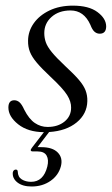

<svg xmlns="http://www.w3.org/2000/svg" viewBox="-20 -472 408 698"><path d="M153 -10.5Q190.5 -10.5 214.5 -30Q238.5 -49.5 238.5 -80.5Q239 -102.5 224 -126.5Q209 -150.5 163.5 -193Q131.5 -223 113.8 -244Q96 -265 88.8 -283.5Q81.5 -302 82 -324.5Q82.5 -359 103 -387.8Q123.5 -416.5 160 -434Q196.5 -451.5 245 -451.5Q303 -451.5 334.2 -428.2Q365.5 -405 366 -376.5Q366 -349.5 342.5 -349.5Q332 -349.5 323.8 -356.5Q315.5 -363.5 308.5 -382Q285 -434 236.5 -434Q194 -434 167.5 -410.5Q141 -387 141 -351.5Q141 -334.5 146.5 -318.5Q152 -302.5 168.5 -282.2Q185 -262 217.5 -231.5Q249.5 -202 267 -181.5Q284.5 -161 291.2 -143Q298 -125 297.5 -104.5Q296.5 -58 258.8 -27Q221 4 158.5 8L116.5 63Q122.5 63 130.5 63Q171 63 190 82.5Q209 102 201.5 132Q193 165 163.8 185.5Q134.5 206 95 206Q62 206 43.2 191.2Q24.5 176.5 26.5 155Q28.5 145.5 36.5 144.5Q44 144 44.5 151.5Q45 171.5 59.2 180.2Q73.5 189 93 189Q138 189 152 133.5Q158 109 149.5 93.8Q141 78.5 116.5 78.5H100Q85.5 78.5 96.5 64.5L139.5 8.5Q81.5 8 46 -20.2Q10.5 -48.5 10.5 -81Q10.5 -107.5 32 -107.5Q42.5 -107.5 51 -100Q59.5 -92.5 68 -73.5Q85.5 -39 106.8 -24.8Q128 -10.5 153 -10.5Z"/></svg>

Font: Fraunces 72pt Light
Style: Italic
Weight: 300
Italic angle: -16°
Version: Version 1.000;[b76b70a41]